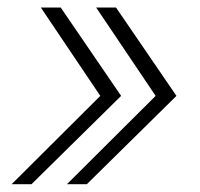

<svg xmlns="http://www.w3.org/2000/svg" viewBox="-20 -550 522 500"><path d="M10.3 -70.3 241.2 -300.3 86.4 -530.3H138.2L295.4 -300.3L62 -70.3ZM154.3 -70.3 385.3 -300.3 230.5 -530.3H282.2L439.5 -300.3L206.1 -70.3Z"/></svg>

Font: Inter 16pt ExtraLight
Style: Italic
Weight: 250
Italic angle: -9.3988°
Version: Version 4.001;git-66647c0bb